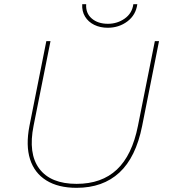

<svg xmlns="http://www.w3.org/2000/svg" viewBox="-20 -897 808 920"><path d="M347 3Q259 3 202 -32.5Q145 -68 124 -134Q103 -200 121 -293L202 -700H222L141 -295Q114 -161 168.5 -88.5Q223 -16 347 -16Q467 -16 540 -84.5Q613 -153 641 -294L722 -700H742L661 -293Q631 -143 552 -70Q473 3 347 3ZM496 -764Q460 -764 431.5 -778Q403 -792 387.5 -817.5Q372 -843 374 -877H393Q390 -834 419.5 -808.5Q449 -783 497 -783Q542 -783 577.5 -808Q613 -833 619 -877H638Q631 -825 590.5 -794.5Q550 -764 496 -764Z"/></svg>

Font: Montserrat Thin Thin
Style: Italic
Weight: 250
Italic angle: -11.3°
Version: Version 9.000